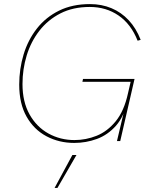

<svg xmlns="http://www.w3.org/2000/svg" viewBox="-20 -690 729 939"><path d="M343 9Q269 9 207.5 -23.5Q146 -56 110 -119.5Q74 -183 74 -276Q74 -353 95.5 -424Q117 -495 160.5 -550.5Q204 -606 269 -638Q334 -670 420 -670Q477 -670 525 -650Q573 -630 609.5 -591Q646 -552 668 -495L653 -491Q621 -572 560 -614Q499 -656 419 -656Q337 -656 275.5 -624.5Q214 -593 172.5 -539.5Q131 -486 110.5 -418.5Q90 -351 90 -279Q90 -192 124.5 -130.5Q159 -69 217 -37Q275 -5 344 -5Q400 -5 452.5 -26Q505 -47 546 -97Q587 -147 606 -234L619 -290H383L386 -304H638L568 0H552L596 -186L604 -199Q587 -120 547 -75Q507 -30 454 -10.5Q401 9 343 9ZM354 68 261 229H247L334 68Z"/></svg>

Font: Work Sans Thin
Style: Italic
Weight: 250
Italic angle: -13°
Designer: Wei Huang
Foundry: Wei Huang
Version: Version 2.012